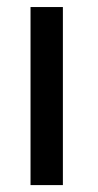

<svg xmlns="http://www.w3.org/2000/svg" viewBox="-20 -536 284 556"><path d="M68.4 0V-515.6H162.1V0Z"/></svg>

Font: Aswaq
Style: Regular
Weight: 400
Designer: Husham Jawad
Version: Version 1.000;November 3, 2021;FontCreator 14.0.0.2814 32-bi